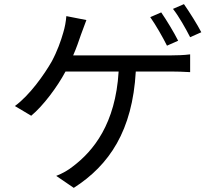

<svg xmlns="http://www.w3.org/2000/svg" viewBox="-20 -850 1040 929"><path d="M760 -790 707 -767C734 -729 768 -669 788 -629L842 -653C822 -693 785 -754 760 -790ZM870 -830 817 -807C846 -770 878 -713 900 -670L954 -694C935 -731 896 -793 870 -830ZM398 -753 301 -772C299 -746 294 -718 286 -692C275 -653 257 -602 230 -552C195 -491 124 -389 52 -337L131 -290C189 -338 257 -429 297 -504H554C539 -250 431 -119 333 -45C311 -27 281 -10 252 1L337 59C509 -51 621 -218 637 -504H807C830 -504 869 -503 900 -501V-587C871 -583 831 -582 807 -582H334C350 -618 362 -654 372 -683C379 -703 389 -730 398 -753Z"/></svg>

Font: Source Han Sans JP
Style: Regular
Weight: 400
Designer: Ryoko NISHIZUKA 西塚涼子 (kana, bopomofo & ideographs); Paul D. Hunt (Latin, Greek & Cyrillic); Sandoll Communications 산돌커뮤니
Foundry: Adobe
Version: Version 2.004;hotconv 1.0.118;makeotfexe 2.5.65603